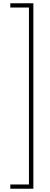

<svg xmlns="http://www.w3.org/2000/svg" viewBox="-20 -793 308 1174"><path d="M43 335H157V-747H43V-773H184V361H43Z"/></svg>

Font: Noto Sans Telugu ExtraCondensed Thin
Style: Regular
Weight: 100
Width: 2
Designer: Jelle Bosma - Monotype Design Team
Foundry: Monotype Imaging Inc.
Version: Version 2.005; ttfautohint (v1.8.4.7-5d5b)